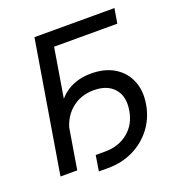

<svg xmlns="http://www.w3.org/2000/svg" viewBox="-138 -842 928 999"><g transform="rotate(-20 326.0 -342.5)"><path d="M606 -727.5 592.3 -646H242.2L135.3 0H42.5L163.1 -727.5ZM239.3 43.5 252.9 -42.5H305.2Q379.9 -42.5 431.9 -84.5Q483.9 -126.5 496.1 -199.7Q508.8 -275.4 470.7 -319.1Q432.6 -362.8 358.4 -362.8Q281.7 -362.8 229.7 -316.4Q177.7 -270 164.6 -189.9H121.1Q135.3 -275.9 168.5 -333.5Q201.7 -391.1 253.4 -420.2Q305.2 -449.2 374 -449.2Q449.7 -449.2 502.2 -417.5Q554.7 -385.7 578.1 -329.6Q601.6 -273.4 589.4 -200.7Q577.1 -127.9 535.2 -73Q493.2 -18.1 430.2 12.7Q367.2 43.5 291.5 43.5Z"/></g></svg>

Font: Inter Variable
Style: Italic
Weight: 400
Italic angle: -9.39999°
Designer: Rasmus Andersson
Foundry: rsms
Version: Version 4.001;git-9221beed3